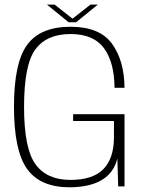

<svg xmlns="http://www.w3.org/2000/svg" viewBox="-20 -794 624 818"><path d="M277 4Q450 2.5 480 -118.5L483.5 0H510.5V-307.5H291.5V-278.5H465.5V-206Q464.5 -117.5 419.5 -72.5Q374.5 -27.5 280 -27.5Q179.5 -27.5 131 -94.5Q82.5 -161.5 82.5 -338Q82.5 -519 131 -584Q179.5 -649 280.5 -649Q378.5 -649 422.8 -589Q467 -529 468 -420H510.5Q509.5 -536 457 -608Q404.5 -680 280.5 -680Q152.5 -680 96 -603.5Q39.5 -527 39.5 -339Q39.5 -152.5 95.5 -74.2Q151.5 4 277 4ZM272.5 -699H304L397 -774.5H365.5L289 -714.5L212.5 -774.5H180Z"/></svg>

Font: Anybody Thin ExtraLight
Style: Regular
Weight: 250
Version: Version 1.113;gftools[0.9.25]